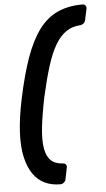

<svg xmlns="http://www.w3.org/2000/svg" viewBox="-62 -815 557 1013"><g transform="rotate(-5 217.0 -308.5)"><path d="M216 159Q170 159 134 142Q98 125 73 89.5Q48 54 35.5 -1.5Q23 -57 27 -133.5Q31 -210 52 -309Q78 -433 109.5 -521.5Q141 -610 182.5 -666.5Q224 -723 281 -749.5Q338 -776 414 -776Q424 -776 430 -769Q436 -762 434 -752L421 -692Q419 -682 410.5 -675Q402 -668 393 -668Q352 -666 319.5 -644.5Q287 -623 261 -579.5Q235 -536 214 -469Q193 -402 172 -309Q153 -216 145.5 -149Q138 -82 145.5 -38Q153 6 176 27.5Q199 49 241 51Q249 51 254.5 58Q260 65 257 75L245 135Q243 145 234.5 152Q226 159 216 159Z"/></g></svg>

Font: Rubik Medium
Style: Italic
Weight: 500
Italic angle: -12°
Designer: Hubert and Fischer
Foundry: Hubert and Fischer
Version: Version 2.300;gftools[0.9.30]